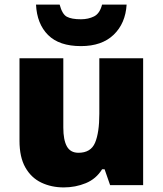

<svg xmlns="http://www.w3.org/2000/svg" viewBox="-20 -807 710 837"><path d="M604 -553V0H460L436 -69H425Q399 -27 354 -8.5Q309 10 258 10Q204 10 160 -11Q116 -32 90.5 -77Q65 -122 65 -193V-553H256V-251Q256 -197 271.5 -169Q287 -141 322 -141Q376 -141 394.5 -185Q413 -229 413 -311V-553ZM532 -787Q527 -705 475.5 -655.5Q424 -606 333 -606Q238 -606 189.5 -654.5Q141 -703 137 -787H240Q251 -745 271.5 -734Q292 -723 333 -723Q365 -723 390 -735.5Q415 -748 425 -787Z"/></svg>

Font: Noto Sans Lao Black
Style: Regular
Weight: 900
Designer: Monotype Design Team
Foundry: Monotype Imaging Inc.
Version: Version 2.003; ttfautohint (v1.8.4.7-5d5b)